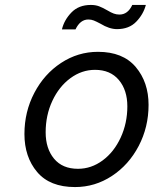

<svg xmlns="http://www.w3.org/2000/svg" viewBox="-20 -751 623 778"><path d="M79 -208Q79 -298 119 -374.5Q159 -451 227.5 -496Q296 -541 377 -541Q478 -541 530 -479.5Q582 -418 582 -326Q582 -236 542 -159.5Q502 -83 433.5 -38Q365 7 284 7Q182 7 130.5 -54Q79 -115 79 -208ZM496 -320Q496 -386 461.5 -427Q427 -468 365 -468Q311 -468 265 -434Q219 -400 192 -342Q165 -284 165 -215Q165 -149 199 -108Q233 -67 296 -67Q350 -67 396 -101Q442 -135 469 -193.5Q496 -252 496 -320ZM348 -731Q367 -731 381.5 -725.5Q396 -720 415 -709Q430 -700 441 -696Q452 -692 464 -692Q498 -692 516 -731H571Q561 -693 532 -663Q503 -633 454 -633Q423 -633 387 -655Q370 -664 360 -668Q350 -672 338 -672Q305 -672 286 -632H231Q240 -670 269.5 -700.5Q299 -731 348 -731Z"/></svg>

Font: Be Vietnam
Style: Italic
Weight: 400
Italic angle: -9.33299°
Designer: Gabriel Lam
Foundry: TypeRant
Version: Version 3.000